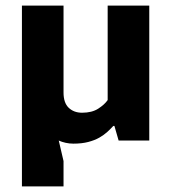

<svg xmlns="http://www.w3.org/2000/svg" viewBox="-20 -500 609 683"><path d="M363 -480H511V0H402L387 -52H383Q374 -42 362 -31Q350 -20 333.5 -10.5Q317 -1 294 5Q271 11 241 11Q227 11 213.5 8Q200 5 189 0L206 73V163H58V-480H206V-171Q206 -134 224.5 -116.5Q243 -99 272 -99Q307 -99 329.5 -113.5Q352 -128 363 -144Z"/></svg>

Font: Mukta Vaani ExtraBold
Style: Regular
Weight: 800
Designer: Noopur Datye, Girish Dalvi, Yashodeep Gholap, Pallavi Karambelkar
Foundry: Ek Type
Version: Version 2.538;PS 1.000;hotconv 16.6.51;makeotf.lib2.5.65220;